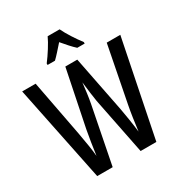

<svg xmlns="http://www.w3.org/2000/svg" viewBox="-213 -1088 1162 1237"><g transform="rotate(-30 368.0 -470.0)"><path d="M733 -714 589 0H472L388 -421Q384 -444 379 -482Q374 -520 368 -571Q364 -537 359 -497.5Q354 -458 347 -422L264 0H149L3 -714H103L182 -299Q191 -249 199 -200Q207 -151 210 -115Q216 -161 224 -209.5Q232 -258 239 -297L324 -714H413L495 -298Q502 -259 509.5 -212.5Q517 -166 523 -115Q529 -163 536 -210.5Q543 -258 551 -299L632 -714ZM412 -940Q428 -906 454 -865.5Q480 -825 506 -791V-780H451Q431 -798 410.5 -821Q390 -844 368 -870Q345 -844 323.5 -820Q302 -796 285 -780H230V-791Q256 -825 282.5 -867Q309 -909 323 -940Z"/></g></svg>

Font: Noto Sans Thai ExtCond Med
Style: Regular
Weight: 500
Width: 2
Designer: Monotype Design Team
Foundry: Monotype Imaging Inc.
Version: Version 2.002; ttfautohint (v1.8.4.7-5d5b)